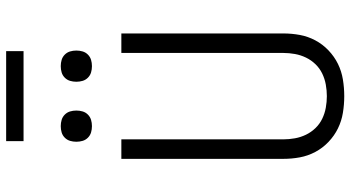

<svg xmlns="http://www.w3.org/2000/svg" viewBox="-284 -876 1167 640"><g transform="rotate(-90 300.0 -555.5)"><path d="M300 8Q272 8 244.5 3.5Q217 -1 192.5 -13Q168 -25 147.5 -44.5Q127 -64 114 -88.5Q101 -113 96 -140Q91 -167 91 -195V-735H156V-195Q156 -176 159.5 -156.5Q163 -137 171.5 -119.5Q180 -102 193.5 -88Q207 -74 224.5 -65.5Q242 -57 261.5 -53.5Q281 -50 300 -50Q319 -50 338.5 -53.5Q358 -57 375.5 -65.5Q393 -74 406.5 -88Q420 -102 428.5 -119.5Q437 -137 440.5 -156.5Q444 -176 444 -195V-735H509V-195Q509 -167 504 -140Q499 -113 486 -88.5Q473 -64 452.5 -44.5Q432 -25 407.5 -13Q383 -1 355.5 3.5Q328 8 300 8ZM400 -833Q389 -833 379 -836Q369 -839 361.5 -846.5Q354 -854 351 -864Q348 -874 348 -885Q348 -896 351 -906Q354 -916 361.5 -923.5Q369 -931 379 -934Q389 -937 400 -937Q411 -937 421 -934Q431 -931 438.5 -923.5Q446 -916 449 -906Q452 -896 452 -885Q452 -874 449 -864Q446 -854 438.5 -846.5Q431 -839 421 -836Q411 -833 400 -833ZM200 -833Q189 -833 179 -836Q169 -839 161.5 -846.5Q154 -854 151 -864Q148 -874 148 -885Q148 -896 151 -906Q154 -916 161.5 -923.5Q169 -931 179 -934Q189 -937 200 -937Q211 -937 221 -934Q231 -931 238.5 -923.5Q246 -916 249 -906Q252 -896 252 -885Q252 -874 249 -864Q246 -854 238.5 -846.5Q231 -839 221 -836Q211 -833 200 -833ZM150 -1061V-1119H450V-1061Z"/></g></svg>

Font: Iosevka Custom Light Extended
Style: Regular
Weight: 300
Width: 7
Monospace: yes
Designer: Belleve Invis
Foundry: Belleve Invis
Version: Version 11.2.4; ttfautohint (v1.8.4)